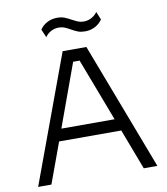

<svg xmlns="http://www.w3.org/2000/svg" viewBox="-97 -1002 944 1083"><g transform="rotate(-10 374.5 -460.5)"><path d="M302 -730H438L716 0H638L550 -232H194L109 0H33ZM524 -301 387 -661H350L219 -301ZM368 -843Q349 -854 335 -859.5Q321 -865 303 -865Q279 -865 258.5 -854Q238 -843 225 -824L205 -870Q219 -893 245.5 -907Q272 -921 304 -921Q327 -921 344.5 -914.5Q362 -908 383 -896Q404 -885 417.5 -879.5Q431 -874 449 -874Q472 -874 493 -885Q514 -896 527 -915L546 -869Q531 -846 505 -832Q479 -818 447 -818Q424 -818 407.5 -824Q391 -830 368 -843Z"/></g></svg>

Font: Sora-SIA Light
Style: Regular
Weight: 300
Designer: Jonathan Barnbrook, Julián Moncada
Foundry: Barnbrook Fonts
Version: Version 2.000